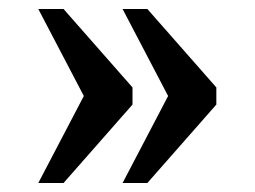

<svg xmlns="http://www.w3.org/2000/svg" viewBox="-20 -483 565 426"><path d="M252 -77 353 -270 252 -463H307L460 -289V-251L307 -77ZM65 -77 166 -270 65 -463H121L274 -289V-251L121 -77Z"/></svg>

Font: Noto Serif NP Hmong Medium
Style: Regular
Weight: 500
Designer: Dalton Maag Ltd
Foundry: Dalton Maag Ltd
Version: Version 1.001; ttfautohint (v1.8.4.7-5d5b)